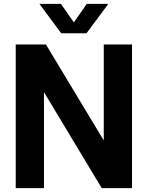

<svg xmlns="http://www.w3.org/2000/svg" viewBox="-20 -969 761 989"><path d="M61 0V-740H216.5L541 -201.5H514.5V-740H660V0H504L180 -538.5H206.5V0ZM295.5 -797.5 183 -949H294L371 -838.5H350L427 -949H538L425.5 -797.5Z"/></svg>

Font: Encode Sans SemiCondensed
Style: Bold
Weight: 700
Width: 4
Designer: Multiple Designers
Foundry: Impallari Type
Version: Version 3.002